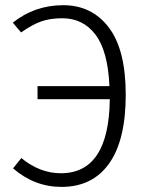

<svg xmlns="http://www.w3.org/2000/svg" viewBox="-20 -716 575 747"><path d="M219.2 11.2Q114.3 11.2 30.8 -61L63 -101.1Q134.8 -42 216.8 -42Q403.8 -42 407.2 -330.1H126V-380.9H405.8Q399.9 -517.1 351.6 -581.1Q303.2 -645 222.2 -645Q175.3 -645 140.1 -632.6Q105 -620.1 62 -589.8L29.8 -627.9Q115.2 -695.8 226.1 -695.8Q336.9 -695.8 403.1 -609.4Q469.2 -522.9 469.2 -346.9Q469.2 -170.9 404.5 -79.8Q339.8 11.2 219.2 11.2Z"/></svg>

Font: FiraSans-Light
Style: Regular
Weight: 300
Designer: Carrois Corporate & Edenspiekermann AG
Foundry: Carrois Corporate GbR & Edenspiekermann AG
Version: Version 3.106;PS 003.106;hotconv 1.0.70;makeotf.lib2.5.58329